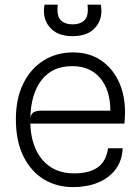

<svg xmlns="http://www.w3.org/2000/svg" viewBox="-20 -776 588 804"><path d="M285.5 7.5Q217.5 7.5 163.5 -25.2Q109.5 -58 78 -121.5Q46.5 -185 46.5 -276.5Q46.5 -363.5 77.5 -426.2Q108.5 -489 162.8 -522.8Q217 -556.5 286 -556.5Q353.5 -556.5 402.2 -523.8Q451 -491 477.5 -434Q504 -377 503.5 -303Q503.5 -288.5 502.5 -276.5Q501.5 -264.5 501 -258.5H107Q110 -161.5 158.5 -105.8Q207 -50 290 -50Q353.5 -50 389 -75Q424.5 -100 432.5 -155H493.5Q491.5 -103 463.8 -66.5Q436 -30 390 -11.2Q344 7.5 285.5 7.5ZM151.5 -312.5H442Q442 -398.5 399.8 -448.8Q357.5 -499 282.5 -499Q199.5 -499 154.5 -441.5Q109.5 -384 107 -281.5Q110.5 -301 122.5 -306.8Q134.5 -312.5 151.5 -312.5ZM284 -624.5Q219 -624.5 187.5 -662.8Q156 -701 166.5 -756.5H222Q216.5 -709.5 234.2 -691.8Q252 -674 284 -674Q316.5 -674 334.2 -691.8Q352 -709.5 346.5 -756.5H402Q412.5 -701 381 -662.8Q349.5 -624.5 284 -624.5Z"/></svg>

Font: Spline Sans Light
Style: Regular
Weight: 300
Designer: Eben Sorkin, Mirko Velimirovic
Foundry: Sorkin Type
Version: Version 1.000; ttfautohint (v1.8.3)